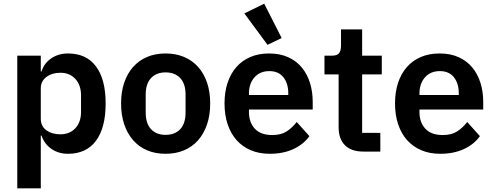

<svg xmlns="http://www.w3.org/2000/svg" viewBox="-20 -825 2689 1045"><path d="M74 -522H202V-436H206Q220 -481 259 -507.5Q298 -534 350 -534Q450 -534 502.5 -463.5Q555 -393 555 -262Q555 -130 502.5 -59Q450 12 350 12Q298 12 259.5 -15Q221 -42 206 -87H202V200H74ZM309 -94Q359 -94 390 -127Q421 -160 421 -216V-306Q421 -362 390 -395.5Q359 -429 309 -429Q263 -429 232.5 -406Q202 -383 202 -345V-179Q202 -138 232.5 -116Q263 -94 309 -94Z M881 12Q825 12 780.5 -7Q736 -26 704.5 -62Q673 -98 656 -148.5Q639 -199 639 -262Q639 -325 656 -375Q673 -425 704.5 -460.5Q736 -496 780.5 -515Q825 -534 881 -534Q937 -534 982 -515Q1027 -496 1058.5 -460.5Q1090 -425 1107 -375Q1124 -325 1124 -262Q1124 -199 1107 -148.5Q1090 -98 1058.5 -62Q1027 -26 982 -7Q937 12 881 12ZM881 -91Q932 -91 961 -122Q990 -153 990 -213V-310Q990 -369 961 -400Q932 -431 881 -431Q831 -431 802 -400Q773 -369 773 -310V-213Q773 -153 802 -122Q831 -91 881 -91Z M1448 12Q1390 12 1344.5 -7.5Q1299 -27 1267.5 -62.5Q1236 -98 1219 -148.5Q1202 -199 1202 -262Q1202 -324 1218.5 -374Q1235 -424 1266 -459.5Q1297 -495 1342 -514.5Q1387 -534 1444 -534Q1505 -534 1550 -513Q1595 -492 1624 -456Q1653 -420 1667.5 -372.5Q1682 -325 1682 -271V-229H1335V-216Q1335 -159 1367 -124.5Q1399 -90 1462 -90Q1510 -90 1540.5 -110Q1571 -130 1595 -161L1664 -84Q1632 -39 1576.5 -13.5Q1521 12 1448 12ZM1446 -438Q1395 -438 1365 -404Q1335 -370 1335 -316V-308H1549V-317Q1549 -371 1522.5 -404.5Q1496 -438 1446 -438ZM1310 -752 1418 -805 1513 -618 1436 -581Z M1958 0Q1892 0 1857.5 -34.5Q1823 -69 1823 -133V-420H1746V-522H1786Q1815 -522 1825.5 -535.5Q1836 -549 1836 -576V-665H1951V-522H2058V-420H1951V-102H2050V0Z M2376 12Q2318 12 2272.5 -7.5Q2227 -27 2195.5 -62.5Q2164 -98 2147 -148.5Q2130 -199 2130 -262Q2130 -324 2146.5 -374Q2163 -424 2194 -459.5Q2225 -495 2270 -514.5Q2315 -534 2372 -534Q2433 -534 2478 -513Q2523 -492 2552 -456Q2581 -420 2595.5 -372.5Q2610 -325 2610 -271V-229H2263V-216Q2263 -159 2295 -124.5Q2327 -90 2390 -90Q2438 -90 2468.5 -110Q2499 -130 2523 -161L2592 -84Q2560 -39 2504.5 -13.5Q2449 12 2376 12ZM2374 -438Q2323 -438 2293 -404Q2263 -370 2263 -316V-308H2477V-317Q2477 -371 2450.5 -404.5Q2424 -438 2374 -438Z"/></svg>

Font: IBM Plex Sans Hebrew SmBld
Style: Regular
Weight: 600
Designer: Mike Abbink, Paul van der Laan, Pieter van Rosmalen, Yanek Iontef
Foundry: Bold Monday
Version: Version 1.3